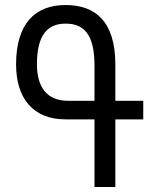

<svg xmlns="http://www.w3.org/2000/svg" viewBox="-20 -744 603 764"><path d="M439 0V-269H550V-343H439V-487C439 -658 360 -724 241 -724C118 -724 44 -648 44 -488C44 -351 113 -269 241 -269H356V0ZM250 -343C168 -343 127 -396 127 -488C127 -602 167 -650 241 -650C312 -650 356 -610 356 -483V-343Z"/></svg>

Font: Noto Sans Armenian ExtraCondensed
Style: Regular
Weight: 400
Width: 2
Designer: Monotype Design Team
Foundry: Monotype Imaging Inc.
Version: Version 2.008